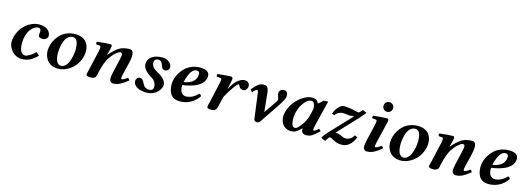

<svg xmlns="http://www.w3.org/2000/svg" viewBox="-1 -1456 6275 2297"><g transform="rotate(15 3136.5 -308.0)"><path d="M237.8 9.8Q202.1 9.8 169.9 -6.3Q137.7 -22.5 116.9 -47.1Q96.2 -71.8 84 -99.6Q71.8 -127.4 71.8 -151.9Q71.8 -211.9 95.7 -267.1Q119.6 -322.3 157.5 -360.4Q195.3 -398.4 242.7 -421.1Q290 -443.8 336.9 -443.8Q376.5 -443.8 405.8 -434.3Q435.1 -424.8 451.4 -408.9Q467.8 -393.1 475.3 -375Q482.9 -356.9 482.9 -336.9Q482.9 -319.8 470 -307.9Q457 -295.9 443.8 -291.5Q430.7 -287.1 420.9 -287.1Q367.2 -287.1 367.2 -323.2Q367.2 -331.5 369.1 -342.8Q371.1 -354 371.1 -370.1Q371.1 -388.7 360.4 -396.7Q349.6 -404.8 339.8 -404.8Q314.9 -404.8 289.6 -388.7Q264.2 -372.6 243.2 -343.8Q222.2 -314.9 209 -270Q195.8 -225.1 195.8 -172.9Q195.8 -140.1 201.2 -115.5Q206.5 -90.8 214.1 -77.1Q221.7 -63.5 232.2 -54.9Q242.7 -46.4 251.5 -43.7Q260.3 -41 269 -41Q288.6 -41 326.4 -62.7Q364.3 -84.5 392.1 -116.2L432.1 -82Q389.2 -38.1 344.7 -14.2Q300.3 9.8 237.8 9.8Z M642.1 -172.9Q642.1 -137.7 647.7 -111.1Q653.3 -84.5 661.1 -70.3Q668.9 -56.2 679.4 -47.1Q689.9 -38.1 698.2 -35.6Q706.5 -33.2 714.8 -33.2Q742.7 -33.2 764.9 -52Q787.1 -70.8 800 -98.6Q813 -126.5 821.8 -160.6Q830.6 -194.8 833.7 -222.4Q836.9 -250 836.9 -272Q836.9 -296.9 833.7 -318.4Q830.6 -339.8 823.2 -359.9Q815.9 -379.9 801.5 -391.4Q787.1 -402.8 767.1 -402.8Q732.9 -402.8 707 -379.6Q681.2 -356.4 667.7 -319.8Q654.3 -283.2 648.2 -246.1Q642.1 -209 642.1 -172.9ZM515.6 -165Q515.6 -201.7 526.1 -240Q536.6 -278.3 559.1 -314.9Q581.5 -351.6 612.5 -380.1Q643.6 -408.7 688.5 -426.3Q733.4 -443.8 785.6 -443.8Q835 -443.8 870.8 -428.5Q906.7 -413.1 925.5 -387.7Q944.3 -362.3 952.6 -335.2Q960.9 -308.1 960.9 -278.8Q960.9 -221.2 937.7 -167.2Q914.6 -113.3 877 -75Q839.4 -36.6 790 -13.4Q740.7 9.8 689.9 9.8Q649.4 9.8 617.2 -3.4Q585 -16.6 566.4 -35.9Q547.9 -55.2 535.9 -80.1Q523.9 -105 519.8 -125.7Q515.6 -146.5 515.6 -165Z M1339.8 -125 1374.5 -274.9Q1386.7 -328.1 1387.2 -340.8Q1389.2 -374 1362.8 -374Q1344.7 -374 1309.3 -343.8Q1273.9 -313.5 1239.7 -262.2Q1201.2 -204.1 1170.4 -71.8Q1169.4 -67.4 1167 -54.2Q1164.6 -41 1163.1 -34.9Q1161.6 -28.8 1156.7 -18.6Q1151.9 -8.3 1145 -3.4Q1138.2 1.5 1125.7 5.6Q1113.3 9.8 1096.7 9.8Q1061 9.8 1050.3 3.4Q1039.6 -2.9 1039.6 -17.1Q1039.6 -21.5 1041.5 -30Q1043.5 -38.6 1047.4 -52.2L1052.2 -71.8L1108.9 -320.8Q1114.7 -346.7 1114.7 -367.2Q1114.7 -386.2 1099.6 -387.2L1059.6 -390.1Q1054.7 -397 1054.2 -406.7Q1053.7 -416.5 1058.6 -422.9Q1164.1 -436 1221.7 -436Q1242.2 -436 1242.2 -415Q1242.2 -400.4 1220.2 -320.3L1214.8 -300.8L1215.8 -299.8Q1284.7 -380.9 1335.4 -409.9Q1386.2 -439 1460.4 -439Q1482.4 -439 1494.4 -425Q1506.3 -411.1 1508.1 -387Q1509.8 -362.8 1506.8 -337.9Q1503.9 -314.5 1496.6 -283.2L1460.4 -133.8Q1451.2 -97.7 1451.2 -82.5Q1451.2 -65.9 1461.9 -65.9Q1469.7 -65.9 1488.5 -75.9Q1507.3 -85.9 1524.9 -100.1Q1535.2 -100.1 1542 -92.8Q1548.8 -85.4 1550.8 -74.2Q1497.6 -30.3 1457.3 -10.3Q1417 9.8 1372.6 9.8Q1327.6 9.8 1327.6 -46.4Q1327.6 -71.3 1339.8 -125Z M1982.9 -358.9Q1985.4 -336.9 1972.7 -322.5Q1960 -308.1 1945.8 -304.2Q1929.2 -299.8 1913.8 -305.9Q1898.4 -312 1892.6 -326.2L1886.2 -343.3Q1881.3 -356.4 1878.9 -362.3Q1876.5 -368.2 1870.8 -378.2Q1865.2 -388.2 1859.9 -393.1Q1854.5 -397.9 1845.7 -401.9Q1836.9 -405.8 1826.7 -405.8Q1774.4 -405.8 1774.4 -355Q1774.4 -299.3 1848.6 -259.8Q1963.9 -198.7 1963.9 -128.9Q1963.9 -109.9 1952.9 -86.9Q1941.9 -64 1921.4 -41.3Q1900.9 -18.6 1864.7 -3.2Q1828.6 12.2 1784.2 12.2Q1742.7 12.2 1706.5 1.7Q1670.4 -8.8 1646 -32.2Q1621.6 -55.7 1621.6 -87.9Q1621.6 -110.4 1636 -124.8Q1650.4 -139.2 1665 -139.2Q1686.5 -139.2 1701.2 -124.5Q1715.3 -110.4 1728.5 -81.1Q1739.7 -56.2 1760.5 -42.5Q1781.2 -28.8 1805.2 -28.8Q1859.9 -28.8 1859.9 -78.1Q1859.9 -144.5 1792.5 -183.1Q1743.2 -211.4 1715.1 -246.6Q1687 -281.7 1687 -314Q1687 -344.2 1699 -367.9Q1710.9 -391.6 1729.2 -405.5Q1747.6 -419.4 1772.2 -428.5Q1796.9 -437.5 1819.1 -440.7Q1841.3 -443.8 1863.8 -443.8Q1910.6 -443.8 1944.8 -419.7Q1979 -395.5 1982.9 -358.9Z M2337.4 -365.2Q2337.4 -399.9 2298.8 -399.9Q2265.6 -399.9 2236.8 -360.8Q2208 -321.8 2183.6 -224.1Q2337.4 -249.5 2337.4 -365.2ZM2448.7 -369.1Q2448.7 -358.4 2447.5 -349.1Q2446.3 -339.8 2440.4 -323.5Q2434.6 -307.1 2424.3 -293.2Q2414.1 -279.3 2393.8 -262.5Q2373.5 -245.6 2345.9 -232.2Q2318.4 -218.8 2275.4 -206.3Q2232.4 -193.8 2178.7 -186Q2175.8 -153.3 2182.4 -128.4Q2189 -103.5 2201.2 -90.8Q2213.4 -78.1 2225.8 -72Q2238.3 -65.9 2250.5 -65.9Q2333 -65.9 2401.9 -139.2Q2412.6 -139.2 2420.9 -130.4Q2429.2 -121.6 2427.7 -109.9Q2385.3 -51.3 2326.4 -20.8Q2267.6 9.8 2198.7 9.8Q2156.7 9.8 2127.2 -4.9Q2097.7 -19.5 2082 -45.4Q2066.4 -71.3 2059.6 -100.6Q2052.7 -129.9 2052.7 -165Q2052.7 -199.7 2064 -237.3Q2075.2 -274.9 2098.6 -311.8Q2122.1 -348.6 2154.1 -378.2Q2186 -407.7 2232.4 -425.8Q2278.8 -443.8 2331.5 -443.8Q2448.7 -443.8 2448.7 -369.1Z M2713.4 -285.2 2717.3 -284.2Q2750.5 -354 2796.4 -395Q2842.3 -436 2887.2 -436Q2917.5 -436 2933.3 -418.7Q2949.2 -401.4 2949.2 -379.9Q2949.2 -354.5 2934.1 -335.7Q2918.9 -316.9 2895.5 -316.9Q2868.7 -316.9 2852.1 -335Q2849.1 -337.9 2845 -346.9Q2840.8 -356 2836.7 -362.5Q2832.5 -369.1 2828.1 -369.1Q2814.5 -369.1 2772.2 -309.3Q2730 -249.5 2691.4 -179.2L2665 -71.8L2661.6 -57.6Q2659.2 -46.9 2658 -42.5Q2656.7 -38.1 2653.6 -29.1Q2650.4 -20 2647.5 -16.1Q2644.5 -12.2 2638.9 -6.1Q2633.3 0 2626.7 2.7Q2620.1 5.4 2610.6 7.6Q2601.1 9.8 2589.4 9.8Q2556.2 9.8 2546.1 3.4Q2536.1 -2.9 2536.1 -17.1Q2536.1 -23.9 2538.1 -32.5Q2540 -41 2543.5 -52.5Q2546.9 -64 2548.8 -71.8L2603 -315.9Q2611.3 -349.6 2611.3 -367.2Q2611.3 -385.7 2593.3 -387.2L2553.2 -390.1Q2548.3 -397 2547.9 -406.7Q2547.4 -416.5 2552.2 -422.9Q2657.7 -436 2717.3 -436Q2727.1 -436 2732.9 -429.4Q2738.8 -422.9 2738.8 -411.1Q2738.8 -395.5 2721.7 -320.3Z M3209.5 -130.9 3211.4 -129.9 3305.2 -265.1Q3320.8 -288.1 3325.7 -297.4Q3331.1 -307.1 3331.1 -316.9Q3331.1 -325.7 3321.8 -348.1Q3312.5 -370.6 3312.5 -395.5Q3312.5 -415 3329.8 -429.4Q3347.2 -443.8 3370.1 -443.8Q3420.4 -443.8 3420.4 -380.4Q3420.4 -345.2 3352.1 -244.1L3195.3 -12.2Q3179.2 12.2 3157.2 12.2Q3120.6 12.2 3117.2 -16.1L3074.2 -340.8Q3071.8 -361.8 3059.1 -361.8Q3049.3 -361.8 3034.2 -348.6Q3019 -335.4 3008.3 -319.3Q2989.3 -331.5 2982.9 -350.1Q3025.4 -401.4 3054.9 -422.6Q3084.5 -443.8 3127 -443.8Q3141.1 -443.8 3151.6 -438.5Q3162.1 -433.1 3168 -425Q3173.8 -417 3178.2 -402.6Q3182.6 -388.2 3184.1 -376Q3186 -365.7 3188 -344.2Z M3736.8 -194.8Q3750 -230.5 3758.8 -272.9Q3767.6 -315.4 3767.6 -331.1Q3767.6 -361.3 3754.6 -383.1Q3741.7 -404.8 3720.7 -404.8Q3682.6 -404.8 3645.3 -362.8Q3607.9 -320.8 3585.9 -261.7Q3564 -202.6 3564 -150.9Q3564 -127.4 3565.7 -110.1Q3567.4 -92.8 3572.3 -75.7Q3577.1 -58.6 3587.6 -49.3Q3598.1 -40 3613.8 -40Q3635.3 -40 3674.1 -87.4Q3712.9 -134.8 3736.8 -194.8ZM3703.6 -39.1Q3703.6 -52.2 3704.6 -58.1L3702.6 -59.1Q3657.2 -16.1 3633.8 -3.2Q3610.4 9.8 3579.6 9.8Q3542.5 9.8 3514.4 -4.2Q3486.3 -18.1 3471.2 -40.3Q3456.1 -62.5 3449 -85.7Q3441.9 -108.9 3441.9 -131.8Q3441.9 -188.5 3469 -246.6Q3496.1 -304.7 3536.6 -347.2Q3577.1 -389.6 3626.2 -416.7Q3675.3 -443.8 3717.8 -443.8Q3784.7 -443.8 3801.8 -392.1Q3835 -415.5 3858.9 -443.8L3913.6 -446.8Q3915.5 -446.8 3915.5 -443.8L3884.3 -320.8L3836.9 -125Q3829.6 -93.3 3829.6 -83Q3829.6 -66.9 3838.9 -66.9Q3853.5 -66.9 3896 -105L3920.9 -82Q3866.2 -28.3 3835 -9.3Q3803.7 9.8 3765.6 9.8Q3731.9 9.8 3717.8 -5.6Q3703.6 -21 3703.6 -39.1Z M4344.2 -457 4392.1 -436Q4372.1 -405.8 4312.5 -340.8L4184.6 -205.1Q4115.7 -133.3 4096.2 -110.8Q4136.7 -109.4 4162.1 -98.1Q4179.2 -87.9 4199 -81.5Q4218.8 -75.2 4229.5 -75.2Q4291.5 -75.2 4329.1 -139.2L4364.3 -124Q4308.1 9.8 4203.1 9.8Q4145 9.8 4107.4 -13.2Q4062 -40 4043.5 -40Q4042 -40 4037.1 -34.7Q4032.2 -29.3 4023.2 -16.1Q4014.2 -2.9 4003.4 15.1Q3988.3 12.7 3970.7 4.2Q3953.1 -4.4 3949.2 -12.2Q3951.2 -18.6 3973.6 -46.9L4015.1 -96.2Q4047.9 -133.3 4133.8 -221.7Q4222.2 -313.5 4261.2 -357.9Q4257.3 -358.4 4235.8 -355.2Q4214.4 -352.1 4210.4 -352.1Q4197.8 -352.1 4170.9 -356Q4144 -359.9 4117.2 -359.9Q4094.2 -359.9 4065.9 -344Q4037.6 -328.1 4029.3 -308.1L3997.6 -318.8Q4011.2 -365.2 4045.7 -404.5Q4080.1 -443.8 4113.3 -443.8Q4141.1 -443.8 4188 -437.5Q4234.4 -430.7 4270.5 -420.9Q4292 -415 4298.3 -415Q4307.6 -415 4344.2 -457Z M4585 -528.6Q4567.9 -545.9 4567.9 -570.8Q4567.9 -595.7 4585 -613.3Q4602.1 -630.9 4627 -630.9Q4651.9 -630.9 4669.4 -613.3Q4687 -595.7 4687 -570.8Q4687 -545.9 4669.4 -528.6Q4651.9 -511.2 4627 -511.2Q4602.1 -511.2 4585 -528.6ZM4647.9 -320.3 4603 -133.8Q4593.3 -90.3 4593.3 -82.5Q4593.3 -65.9 4604 -65.9Q4611.8 -65.9 4630.6 -75.9Q4649.4 -85.9 4667 -100.1Q4677.2 -100.1 4684.1 -92.8Q4690.9 -85.4 4692.9 -74.2Q4639.6 -30.3 4599.4 -10.3Q4559.1 9.8 4514.6 9.8Q4469.7 9.8 4469.7 -46.4Q4469.7 -71.3 4481.9 -125L4526.9 -315.9Q4535.6 -351.6 4535.6 -367.2Q4535.6 -385.7 4518.1 -387.2L4478 -390.1Q4473.6 -396.5 4473.9 -406.7Q4474.1 -417 4479 -422.9Q4584.5 -436 4647.9 -436Q4668.5 -436 4668.5 -415Q4668.5 -409.2 4666.3 -397.9Q4664.1 -386.7 4661.6 -377L4654.8 -348.6Z M4883.8 -172.9Q4883.8 -137.7 4889.4 -111.1Q4895 -84.5 4902.8 -70.3Q4910.6 -56.2 4921.1 -47.1Q4931.6 -38.1 4939.9 -35.6Q4948.2 -33.2 4956.5 -33.2Q4984.4 -33.2 5006.6 -52Q5028.8 -70.8 5041.7 -98.6Q5054.7 -126.5 5063.5 -160.6Q5072.3 -194.8 5075.4 -222.4Q5078.6 -250 5078.6 -272Q5078.6 -296.9 5075.4 -318.4Q5072.3 -339.8 5064.9 -359.9Q5057.6 -379.9 5043.2 -391.4Q5028.8 -402.8 5008.8 -402.8Q4974.6 -402.8 4948.7 -379.6Q4922.9 -356.4 4909.4 -319.8Q4896 -283.2 4889.9 -246.1Q4883.8 -209 4883.8 -172.9ZM4757.3 -165Q4757.3 -201.7 4767.8 -240Q4778.3 -278.3 4800.8 -314.9Q4823.2 -351.6 4854.2 -380.1Q4885.3 -408.7 4930.2 -426.3Q4975.1 -443.8 5027.3 -443.8Q5076.7 -443.8 5112.5 -428.5Q5148.4 -413.1 5167.2 -387.7Q5186 -362.3 5194.3 -335.2Q5202.6 -308.1 5202.6 -278.8Q5202.6 -221.2 5179.4 -167.2Q5156.2 -113.3 5118.7 -75Q5081.1 -36.6 5031.7 -13.4Q4982.4 9.8 4931.6 9.8Q4891.1 9.8 4858.9 -3.4Q4826.7 -16.6 4808.1 -35.9Q4789.6 -55.2 4777.6 -80.1Q4765.6 -105 4761.5 -125.7Q4757.3 -146.5 4757.3 -165Z M5581.5 -125 5616.2 -274.9Q5628.4 -328.1 5628.9 -340.8Q5630.9 -374 5604.5 -374Q5586.4 -374 5551 -343.8Q5515.6 -313.5 5481.4 -262.2Q5442.9 -204.1 5412.1 -71.8Q5411.1 -67.4 5408.7 -54.2Q5406.2 -41 5404.8 -34.9Q5403.3 -28.8 5398.4 -18.6Q5393.6 -8.3 5386.7 -3.4Q5379.9 1.5 5367.4 5.6Q5355 9.8 5338.4 9.8Q5302.7 9.8 5292 3.4Q5281.2 -2.9 5281.2 -17.1Q5281.2 -21.5 5283.2 -30Q5285.2 -38.6 5289.1 -52.2L5293.9 -71.8L5350.6 -320.8Q5356.4 -346.7 5356.4 -367.2Q5356.4 -386.2 5341.3 -387.2L5301.3 -390.1Q5296.4 -397 5295.9 -406.7Q5295.4 -416.5 5300.3 -422.9Q5405.8 -436 5463.4 -436Q5483.9 -436 5483.9 -415Q5483.9 -400.4 5461.9 -320.3L5456.5 -300.8L5457.5 -299.8Q5526.4 -380.9 5577.1 -409.9Q5627.9 -439 5702.1 -439Q5724.1 -439 5736.1 -425Q5748 -411.1 5749.8 -387Q5751.5 -362.8 5748.5 -337.9Q5745.6 -314.5 5738.3 -283.2L5702.1 -133.8Q5692.9 -97.7 5692.9 -82.5Q5692.9 -65.9 5703.6 -65.9Q5711.4 -65.9 5730.2 -75.9Q5749 -85.9 5766.6 -100.1Q5776.9 -100.1 5783.7 -92.8Q5790.5 -85.4 5792.5 -74.2Q5739.3 -30.3 5699 -10.3Q5658.7 9.8 5614.3 9.8Q5569.3 9.8 5569.3 -46.4Q5569.3 -71.3 5581.5 -125Z M6162.1 -365.2Q6162.1 -399.9 6123.5 -399.9Q6090.3 -399.9 6061.5 -360.8Q6032.7 -321.8 6008.3 -224.1Q6162.1 -249.5 6162.1 -365.2ZM6273.4 -369.1Q6273.4 -358.4 6272.2 -349.1Q6271 -339.8 6265.1 -323.5Q6259.3 -307.1 6249 -293.2Q6238.8 -279.3 6218.5 -262.5Q6198.2 -245.6 6170.7 -232.2Q6143.1 -218.8 6100.1 -206.3Q6057.1 -193.8 6003.4 -186Q6000.5 -153.3 6007.1 -128.4Q6013.7 -103.5 6025.9 -90.8Q6038.1 -78.1 6050.5 -72Q6063 -65.9 6075.2 -65.9Q6157.7 -65.9 6226.6 -139.2Q6237.3 -139.2 6245.6 -130.4Q6253.9 -121.6 6252.4 -109.9Q6210 -51.3 6151.1 -20.8Q6092.3 9.8 6023.4 9.8Q5981.4 9.8 5951.9 -4.9Q5922.4 -19.5 5906.7 -45.4Q5891.1 -71.3 5884.3 -100.6Q5877.4 -129.9 5877.4 -165Q5877.4 -199.7 5888.7 -237.3Q5899.9 -274.9 5923.3 -311.8Q5946.8 -348.6 5978.8 -378.2Q6010.7 -407.7 6057.1 -425.8Q6103.5 -443.8 6156.2 -443.8Q6273.4 -443.8 6273.4 -369.1Z"/></g></svg>

Font: Linux Libertine G
Style: Semibold Italic
Weight: 600
Italic angle: -11.5°
Designer: Philipp H. Poll
Foundry: Philipp H. Poll
Version: Version 5.1.1